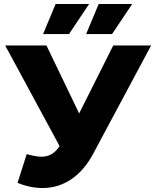

<svg xmlns="http://www.w3.org/2000/svg" viewBox="-20 -928 782 963"><path d="M213 -700H6L279 -195L278 -194C253 -157 225 -142 187 -142C167 -142 143 -147 114 -155L68 -11C111 7 154 15 194 15C297 15 387 -43 448 -158L738 -700H548L377 -359ZM542 -757 643 -908H475L412 -757ZM326 -757 427 -908H259L196 -757Z"/></svg>

Font: Montserrat-Alt1 ExtBd
Style: Regular
Weight: 800
Designer: Differentunic
Foundry: Differentunic
Version: Version 7.222